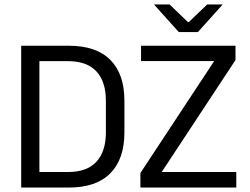

<svg xmlns="http://www.w3.org/2000/svg" viewBox="-20 -845 1128 865"><path d="M131.5 0V-70H286.5Q371.5 -70 414.2 -116.2Q457 -162.5 457 -248.5V-391Q457 -477.5 414.2 -523.5Q371.5 -569.5 286.5 -569.5H131V-639H289.5Q413.5 -639 477 -575.2Q540.5 -511.5 540.5 -391.5V-248Q540.5 -128.5 477 -64.2Q413.5 0 289.5 0ZM75.5 0V-639H157.5V0ZM1044.5 -70V0H612.5V-65.5L945 -570H615.5V-639H1041V-574.5L708.5 -70ZM785.5 -700.5 674.5 -824V-825H744L826.5 -745.5H830.5L913.5 -825H982.5V-824L871.5 -700.5Z"/></svg>

Font: Anek Latin Medium
Style: Regular
Weight: 400
Version: Version 1.003